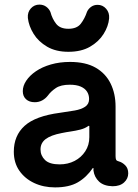

<svg xmlns="http://www.w3.org/2000/svg" viewBox="-20 -799 600 834"><path d="M219 15Q169 15 128.5 -4Q88 -23 64 -57.5Q40 -92 40 -140Q40 -210 87 -252.5Q134 -295 240 -309Q276 -314 304.5 -319Q333 -324 350 -335.5Q367 -347 367 -369Q367 -387 358 -401Q349 -415 330.5 -423Q312 -431 283 -431Q244 -431 222.5 -416.5Q201 -402 188 -384Q178 -371 163.5 -363Q149 -355 131 -355Q107 -355 93 -368Q79 -381 79 -403Q79 -426 94 -448.5Q109 -471 136 -489.5Q163 -508 201 -519Q239 -530 284 -530Q352 -530 395.5 -505Q439 -480 460.5 -436Q482 -392 482 -336V-121Q482 -110 484.5 -105Q487 -100 496 -98Q511 -94 524 -81Q537 -68 537 -46Q537 -23 519 -6.5Q501 10 469 10Q431 9 410.5 -10Q390 -29 386 -58V-69H383Q356 -29 318 -7Q280 15 219 15ZM239 -85Q275 -85 304 -100Q333 -115 350.5 -142Q368 -169 368 -203V-250Q368 -252 366.5 -252.5Q365 -253 361 -250Q348 -241 328.5 -236Q309 -231 288 -228Q267 -225 248 -221Q201 -212 178.5 -195Q156 -178 156 -150Q156 -123 175.5 -104Q195 -85 239 -85ZM277 -574Q223 -574 185 -596Q147 -618 126 -652Q105 -686 101 -721Q99 -746 114 -762.5Q129 -779 151 -779Q168 -779 180.5 -770Q193 -761 199 -747Q207 -717 224 -695.5Q241 -674 277 -674Q314 -674 331 -696Q348 -718 358 -748Q364 -761 376 -769.5Q388 -778 404 -778Q426 -778 441 -761Q456 -744 454 -719Q451 -685 430 -651.5Q409 -618 371 -596Q333 -574 277 -574Z"/></svg>

Font: National Park SemiBold
Style: Regular
Weight: 600
Designer: Andrea Herstowski, Ben Hoepner
Version: Version 1.009